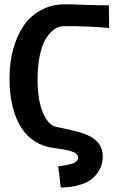

<svg xmlns="http://www.w3.org/2000/svg" viewBox="-20 -670 558 876"><path d="M236.3 -91.3Q331.1 -71.8 361.8 -60.5Q426.3 -37.6 442.4 6.8Q448.7 24.4 448.7 46.4Q448.7 71.8 438.7 95Q428.7 118.2 407.7 138.9Q386.7 159.7 347.9 172.4Q309.1 185.1 257.3 185.5L245.6 88.9Q292.5 83 314.2 74.7Q335.9 66.4 335.9 48.3Q335.9 38.6 326.7 31Q317.4 23.4 300.5 18.8Q283.7 14.2 267.8 11.5Q252 8.8 231.7 6.1Q211.4 3.4 202.6 1.5Q156.2 -9.3 121.3 -37.8Q86.4 -66.4 65.2 -108.2Q43.9 -149.9 33.7 -200.7Q23.4 -251.5 23.4 -310.5Q23.4 -456.1 87.9 -552.7Q116.2 -595.2 165.5 -622.8Q214.8 -650.4 275.4 -650.4Q304.7 -650.4 358.4 -648.2Q412.1 -646 450.2 -646H476.6L478 -542Q394.5 -550.8 272 -550.8Q250 -550.8 229.2 -537.1Q208.5 -523.4 190.7 -495.8Q172.9 -468.3 162.1 -419.4Q151.4 -370.6 151.4 -306.6Q151.4 -215.3 175.5 -157Q199.7 -98.6 236.3 -91.3Z"/></svg>

Font: Fantasque Sans Mono
Style: Bold
Weight: 700
Monospace: yes
Designer: Jany Belluz
Version: Version 1.8.0 ; ttfautohint (v1.8.2)